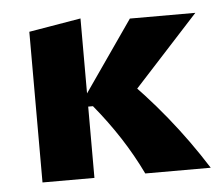

<svg xmlns="http://www.w3.org/2000/svg" viewBox="-40 -480 600 523"><g transform="rotate(-5 260.5 -218.0)"><path d="M337 0Q312 -52 280.5 -100.5Q249 -149 211 -195H191V-221L332 -424H511L293 -186V-275Q356 -214 412 -145Q468 -76 516 0ZM56 0V-412L198 -436V0Z"/></g></svg>

Font: Ysabeau ExtraBold
Style: Regular
Weight: 800
Designer: Christian Thalmann (Catharsis Fonts)
Version: Version 2.002